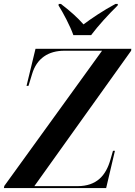

<svg xmlns="http://www.w3.org/2000/svg" viewBox="-41 -964 693 984"><path d="M335 -784H426C462 -832 514 -889 562 -936L563 -944H551C489 -911 427 -869 387 -839C359 -871 320 -907 271 -944H260L259 -936C282 -900 319 -830 335 -784ZM-21 0H503L548 -191H538L525 -146C502 -65 455 -10 356 -10H135L631 -704L632 -714H141L95 -524H105L123 -583C147 -666 208 -704 289 -704H482L-19 -11Z"/></svg>

Font: Noto Serif Display SemiCondensed SemiBold
Style: Italic
Weight: 600
Width: 4
Italic angle: -12°
Designer: Monotype Design Team
Foundry: Monotype Imaging Inc.
Version: Version 2.009